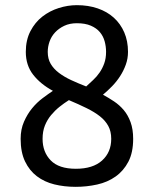

<svg xmlns="http://www.w3.org/2000/svg" viewBox="-20 -711 590 744"><path d="M273 13Q229 13 190.5 3.5Q152 -6 123 -28Q94 -50 77 -85.5Q60 -121 60 -173Q60 -210 73 -239.5Q86 -269 104.5 -291.5Q123 -314 145 -330.5Q167 -347 185 -359Q137 -385 108.5 -421.5Q80 -458 80 -510Q80 -556 98 -590.5Q116 -625 144.5 -647Q173 -669 208 -680Q243 -691 278 -691Q322 -691 358.5 -678.5Q395 -666 421 -642.5Q447 -619 461.5 -585.5Q476 -552 476 -510Q476 -484 467.5 -460.5Q459 -437 445.5 -416Q432 -395 414.5 -377Q397 -359 379 -344Q401 -332 422 -318Q443 -304 459.5 -284.5Q476 -265 486 -237.5Q496 -210 496 -173Q496 -120 477.5 -84.5Q459 -49 428 -27Q397 -5 356.5 4Q316 13 273 13ZM314 -376Q327 -388 341 -401Q355 -414 366 -430Q377 -446 384 -465.5Q391 -485 391 -510Q391 -531 385.5 -551Q380 -571 367 -586.5Q354 -602 332 -611.5Q310 -621 278 -621Q250 -621 229 -611Q208 -601 193.5 -585.5Q179 -570 172 -550Q165 -530 165 -510Q165 -483 176.5 -463.5Q188 -444 208.5 -428.5Q229 -413 256 -400.5Q283 -388 314 -376ZM145 -173Q145 -122 176.5 -89.5Q208 -57 274 -57Q340 -57 375.5 -89Q411 -121 411 -173Q411 -202 399.5 -223Q388 -244 367 -260.5Q346 -277 315.5 -292Q285 -307 247 -323Q228 -311 210.5 -297Q193 -283 178 -265Q163 -247 154 -224.5Q145 -202 145 -173Z"/></svg>

Font: Actor
Style: Regular
Weight: 400
Designer: Thomas Junold
Foundry: Thomas Junold
Version: Version 1.001